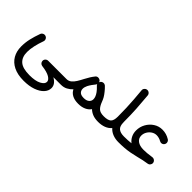

<svg xmlns="http://www.w3.org/2000/svg" viewBox="-49 -1275 2210 2210"><g transform="rotate(45 1056.0 -170.5)"><path d="M43.9 35.6Q43.9 -28.3 57.9 -89.6Q71.8 -150.9 97.2 -220.7Q104 -238.3 121.3 -246.3Q138.7 -254.4 156.2 -248Q174.3 -241.7 182.4 -224.1Q190.4 -206.5 184.1 -189Q161.6 -127 149.2 -70.6Q136.7 -14.2 136.7 33.2Q136.7 115.7 185.1 159.2Q233.4 202.6 346.2 202.6Q440.9 202.6 491.9 175.5Q543 148.4 543 113.8Q543 83.5 502 58.8Q460.9 34.2 375 23.4Q358.9 21.5 347.4 9.5Q335.9 -2.4 335 -18.6Q333 -38.6 346.9 -53.2Q360.8 -67.9 380.9 -67.9H678.7Q697.8 -67.9 711.2 -54.4Q724.6 -41 724.6 -22Q724.6 -2.9 711.2 10.5Q697.8 23.9 678.7 23.9H556.6Q630.4 65.4 630.4 127.4Q630.4 173.3 594.7 211.7Q559.1 250 494.4 272.7Q429.7 295.4 343.3 295.4Q244.6 295.4 178 262.7Q111.3 230 77.6 171.4Q43.9 112.8 43.9 35.6Z M632.8 -22Q632.8 -41 646.2 -54.4Q659.7 -67.9 678.7 -67.9Q711.4 -67.9 736.1 -87.6Q760.7 -107.4 781 -140.1Q801.3 -172.9 821.3 -212.4Q836.9 -243.2 855.2 -272Q873.5 -300.8 891.1 -322.3L892.1 -323.7Q906.7 -341.3 931.2 -338.4Q945.3 -336.9 956.1 -328.1Q965.8 -319.8 970.2 -307.1Q973.6 -317.9 981.4 -325.2Q988.8 -332 997.6 -335.4Q997.6 -335.4 998 -335.4Q999 -335.4 1000 -335.9Q1000.5 -336.4 1001 -336.4Q1001.5 -336.4 1002.4 -336.4Q1002.9 -336.9 1003.9 -336.9Q1004.4 -336.9 1004.4 -337.4Q1005.9 -337.4 1006.8 -337.4Q1006.8 -337.4 1006.8 -337.4Q1008.3 -337.9 1009.3 -337.9Q1009.3 -337.9 1009.8 -337.9Q1010.7 -337.9 1011.7 -337.9Q1011.7 -337.9 1012.2 -337.9Q1013.2 -337.9 1014.2 -337.9Q1014.2 -337.9 1014.6 -337.9Q1015.6 -337.9 1016.6 -337.9Q1016.6 -337.9 1017.1 -337.9Q1018.1 -337.9 1019.5 -337.9Q1019.5 -337.9 1019.5 -337.9Q1021 -337.4 1022 -337.4Q1022 -337.4 1022 -337.4Q1023.4 -336.9 1024.4 -336.9Q1024.4 -336.9 1024.4 -336.9Q1025.9 -336.4 1026.9 -335.9Q1026.9 -335.9 1026.9 -335.9Q1037.6 -333 1045.4 -325.7Q1072.3 -299.8 1092.8 -273.4Q1114.7 -246.6 1128.7 -222.4Q1142.6 -198.2 1152.8 -169.9Q1171.4 -119.6 1198 -93.8Q1224.6 -67.9 1283.2 -67.9H1283.7Q1302.7 -67.9 1316.2 -54.4Q1329.6 -41 1329.6 -22Q1329.6 -2.9 1316.2 10.5Q1302.7 23.9 1283.7 23.9H1283.2Q1229.5 23.9 1192.4 8.8Q1155.3 -6.3 1130.9 -30.8Q1108.9 2 1068.6 20.3Q1028.3 38.6 974.1 38.6Q913.1 38.6 874.3 17.3Q835.4 -3.9 818.4 -41Q792.5 -13.2 758.1 5.4Q723.6 23.9 678.7 23.9Q659.7 23.9 646.2 10.5Q632.8 -2.9 632.8 -22ZM981 -259.8Q973.1 -266.1 969.7 -276.4Q966.8 -269 961.9 -263.2Q947.3 -246.1 930.7 -222.4Q914.1 -198.7 903.3 -177.2Q888.7 -146.5 888.7 -121.6Q888.7 -91.8 908.2 -72.5Q927.7 -53.2 972.2 -53.2Q1016.1 -53.2 1039.3 -73Q1062.5 -92.8 1062.5 -123Q1062.5 -160.6 1030.3 -205.1Q1020.5 -218.3 1009.3 -231Q997.1 -244.6 981.9 -258.8L981 -259.8Z M1237.8 -22Q1237.8 -41 1251.2 -54.4Q1264.6 -67.9 1283.7 -67.9Q1350.1 -67.9 1376.2 -91.6Q1402.3 -115.2 1402.3 -180.2Q1402.3 -255.4 1399.7 -321.5Q1397 -387.7 1392.3 -452.4Q1387.7 -517.1 1380.9 -586.9Q1378.9 -606 1391.4 -620.6Q1403.8 -635.3 1422.4 -637.2Q1440.9 -639.2 1455.8 -627Q1470.7 -614.7 1472.7 -595.7Q1482.4 -491.2 1488.3 -395.3Q1494.1 -299.3 1494.1 -186.5Q1494.6 -183.6 1494.6 -180.2Q1494.6 -117.7 1524.2 -92.8Q1553.7 -67.9 1612.3 -67.9H1612.8Q1631.8 -67.9 1645.3 -54.4Q1658.7 -41 1658.7 -22Q1658.7 -2.9 1645.3 10.5Q1631.8 23.9 1612.8 23.9H1612.3Q1563.5 23.9 1521 7.6Q1478.5 -8.8 1449.7 -41.5Q1421.9 -8.8 1379.4 7.6Q1336.9 23.9 1283.7 23.9Q1264.6 23.9 1251.2 10.5Q1237.8 -2.9 1237.8 -22Z M1566.9 -22Q1566.9 -41 1580.3 -54.4Q1593.8 -67.9 1612.8 -67.9Q1678.2 -67.9 1730 -74.2Q1698.2 -99.1 1680.4 -135.3Q1662.6 -171.4 1662.6 -215.8Q1662.6 -274.9 1690.7 -325.4Q1718.8 -376 1766.1 -406.7Q1813.5 -437.5 1871.6 -437.5Q1937 -437.5 1992.2 -402.8Q2008.3 -393.1 2012.9 -374.5Q2017.6 -356 2007.8 -339.8Q1998.5 -323.7 1980.2 -319.1Q1961.9 -314.5 1944.8 -324.2Q1930.2 -333.5 1909.4 -339.4Q1888.7 -345.2 1869.6 -345.2Q1837.4 -345.2 1809.3 -327.1Q1781.2 -309.1 1763.9 -279.5Q1746.6 -250 1746.6 -215.8Q1746.6 -171.4 1782.2 -145Q1817.9 -118.7 1880.4 -118.7Q1907.7 -118.7 1937.7 -121.3Q1967.8 -124 2010.7 -130.4Q2033.2 -133.8 2050.3 -119.1Q2050.8 -118.7 2051.3 -118.2Q2051.3 -118.2 2051.8 -117.7Q2063 -107.4 2065.4 -92.8Q2066.9 -83.5 2064.5 -74.2Q2061 -59.1 2048.8 -49.3Q2048.3 -49.3 2048.3 -48.8Q2047.9 -48.8 2047.9 -48.3Q2038.6 -42 2027.8 -40Q1991.2 -34.7 1958.7 -27.8Q1926.3 -21 1889.6 -11.2Q1839.4 1.5 1796.1 9.3Q1752.9 17.1 1709 20.5Q1665 23.9 1612.8 23.9Q1593.8 23.9 1580.3 10.5Q1566.9 -2.9 1566.9 -22Z"/></g></svg>

Font: Mikhak Medium
Style: Regular
Weight: 500
Designer: Amin Abedi
Version: Version 3.3